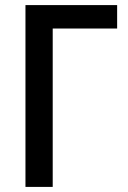

<svg xmlns="http://www.w3.org/2000/svg" viewBox="-20 -734 501 754"><path d="M440 -714V-622H187V0H80V-714Z"/></svg>

Font: Noto Sans Display SemiCondensed Medium
Style: Regular
Weight: 500
Width: 4
Designer: Monotype Design Team
Foundry: Monotype Imaging Inc.
Version: Version 2.003